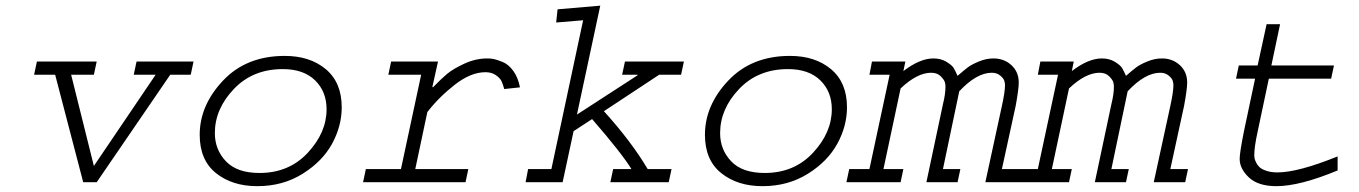

<svg xmlns="http://www.w3.org/2000/svg" viewBox="-20 -634 4728 668"><path d="M108.4 -419.9H316.4L306.6 -374H227.5L306.6 -56.6L521.5 -374H445.3L455.1 -419.9H653.3L643.6 -374H572.3L316.4 0H269.5L171.9 -374H98.6Z M970.7 -439.5Q1058.6 -439.5 1113.8 -393.1Q1168.9 -346.7 1168.9 -260.7Q1168.9 -195.3 1135.3 -133.8Q1101.6 -72.3 1032.7 -29.3Q963.9 13.7 875 13.7Q788.1 13.7 731.4 -31.7Q674.8 -77.1 674.8 -165Q674.8 -267.6 755.9 -353.5Q836.9 -439.5 970.7 -439.5ZM963.9 -393.6Q859.4 -393.6 793.5 -324.2Q727.5 -254.9 727.5 -170.9Q727.5 -113.3 766.1 -72.8Q804.7 -32.2 882.8 -32.2Q985.4 -32.2 1050.8 -102.5Q1116.2 -172.9 1116.2 -253.9Q1116.2 -315.4 1076.2 -354.5Q1036.1 -393.6 963.9 -393.6Z M1340.8 -419.9H1503.9L1484.4 -332L1486.3 -330.1Q1514.6 -359.4 1535.6 -377Q1556.6 -394.5 1595.7 -412.6Q1634.8 -430.7 1675.8 -430.7Q1686.5 -430.7 1697.3 -428.7Q1708 -426.8 1728.5 -418.5Q1749 -410.2 1765.6 -387.7Q1782.2 -365.2 1789.1 -330.1L1734.4 -324.2Q1729.5 -341.8 1724.6 -352.1Q1719.7 -362.3 1705.1 -372.6Q1690.4 -382.8 1668.9 -382.8Q1618.2 -382.8 1562.5 -339.4Q1506.8 -295.9 1466.8 -244.1L1424.8 -45.9H1609.4L1599.6 0H1243.2L1252.9 -45.9H1375L1445.3 -374H1331.1Z M1919.9 -601.6 2068.4 -614.3 1987.3 -235.4 2198.2 -372.1V-374H2144.5L2154.3 -419.9H2359.4L2349.6 -374H2273.4L2081.1 -247.1Q2175.8 -142.6 2233.4 -45.9H2316.4L2306.6 0H2103.5L2113.3 -45.9H2176.8Q2142.6 -101.6 2040 -219.7L1975.6 -177.7L1937.5 0H1808.6L1817.4 -45.9H1898.4L2008.8 -563.5L1915 -555.7Z M2728.5 -439.5Q2816.4 -439.5 2871.6 -393.1Q2926.8 -346.7 2926.8 -260.7Q2926.8 -195.3 2893.1 -133.8Q2859.4 -72.3 2790.5 -29.3Q2721.7 13.7 2632.8 13.7Q2545.9 13.7 2489.3 -31.7Q2432.6 -77.1 2432.6 -165Q2432.6 -267.6 2513.7 -353.5Q2594.7 -439.5 2728.5 -439.5ZM2721.7 -393.6Q2617.2 -393.6 2551.3 -324.2Q2485.4 -254.9 2485.4 -170.9Q2485.4 -113.3 2523.9 -72.8Q2562.5 -32.2 2640.6 -32.2Q2743.2 -32.2 2808.6 -102.5Q2874 -172.9 2874 -253.9Q2874 -315.4 2834 -354.5Q2793.9 -393.6 2721.7 -393.6Z M3013.7 -419.9H3129.9L3123 -386.7Q3180.7 -430.7 3227.5 -430.7Q3253.9 -430.7 3272.9 -418.9Q3292 -407.2 3297.9 -397.5Q3303.7 -387.7 3311.5 -370.1Q3333 -388.7 3346.2 -398.9Q3359.4 -409.2 3385.3 -419.9Q3411.1 -430.7 3436.5 -430.7Q3473.6 -430.7 3499 -407.2Q3524.4 -383.8 3524.4 -346.7Q3524.4 -324.2 3513.7 -265.6L3465.8 -45.9H3527.3L3517.6 0H3408.2L3465.8 -265.6Q3476.6 -314.5 3476.6 -337.9Q3476.6 -344.7 3474.1 -353Q3471.7 -361.3 3460 -371.1Q3448.2 -380.9 3430.7 -380.9Q3377.9 -380.9 3317.4 -316.4L3260.7 -45.9H3321.3L3311.5 0H3203.1L3260.7 -271.5Q3269.5 -306.6 3269.5 -333Q3269.5 -338.9 3267.6 -347.2Q3265.6 -355.5 3253.4 -368.2Q3241.2 -380.9 3219.7 -380.9Q3170.9 -380.9 3113.3 -326.2L3053.7 -45.9H3123L3113.3 0H2924.8L2934.6 -45.9H3004.9L3075.2 -374H3004.9Z M3599.6 -419.9H3715.8L3709 -386.7Q3766.6 -430.7 3813.5 -430.7Q3839.8 -430.7 3858.9 -418.9Q3877.9 -407.2 3883.8 -397.5Q3889.6 -387.7 3897.5 -370.1Q3918.9 -388.7 3932.1 -398.9Q3945.3 -409.2 3971.2 -419.9Q3997.1 -430.7 4022.5 -430.7Q4059.6 -430.7 4085 -407.2Q4110.4 -383.8 4110.4 -346.7Q4110.4 -324.2 4099.6 -265.6L4051.8 -45.9H4113.3L4103.5 0H3994.1L4051.8 -265.6Q4062.5 -314.5 4062.5 -337.9Q4062.5 -344.7 4060.1 -353Q4057.6 -361.3 4045.9 -371.1Q4034.2 -380.9 4016.6 -380.9Q3963.9 -380.9 3903.3 -316.4L3846.7 -45.9H3907.2L3897.5 0H3789.1L3846.7 -271.5Q3855.5 -306.6 3855.5 -333Q3855.5 -338.9 3853.5 -347.2Q3851.6 -355.5 3839.4 -368.2Q3827.1 -380.9 3805.7 -380.9Q3756.8 -380.9 3699.2 -326.2L3639.6 -45.9H3709L3699.2 0H3510.7L3520.5 -45.9H3590.8L3661.1 -374H3590.8Z M4386.7 -549.8H4433.6L4403.3 -406.2H4621.1L4611.3 -360.4H4394.5L4355.5 -175.8Q4343.8 -123 4343.8 -92.8Q4343.8 -88.9 4344.7 -83.5Q4345.7 -78.1 4350.1 -68.8Q4354.5 -59.6 4362.3 -52.2Q4370.1 -44.9 4386.2 -39.6Q4402.3 -34.2 4424.8 -34.2Q4496.1 -34.2 4633.8 -89.8V-41Q4502 13.7 4420.9 13.7Q4357.4 13.7 4325.2 -16.6Q4293 -46.9 4293 -81.1Q4293 -102.5 4307.6 -175.8L4346.7 -360.4H4280.3L4290 -406.2H4355.5Z"/></svg>

Font: Thabit-Oblique
Style: Oblique
Weight: 500
Designer: Regenerated by Nadim Shaikli
Foundry: MAK Alagha
Version: 0.01